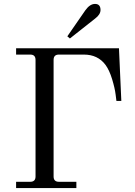

<svg xmlns="http://www.w3.org/2000/svg" viewBox="-20 -958 690 978"><path d="M62 0V-32H134Q161 -32 161 -59V-653Q161 -680 134 -680H62V-712H586L598 -444H573L569 -476Q565 -509 551 -555Q537 -601 517 -628Q478 -680 407 -680H280Q253 -680 253 -653V-59Q253 -32 280 -32H369V0ZM464 -938Q492 -938 492 -907Q492 -884 464 -863L336 -762L323 -773L415 -906Q438 -938 464 -938Z"/></svg>

Font: Old Standard TT
Style: Regular
Weight: 400
Designer: Alexey Kryukov <alexios@thessalonica.org.ru>
Version: Version 1.0